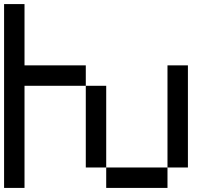

<svg xmlns="http://www.w3.org/2000/svg" viewBox="-20 -920 1040 940"><path d="M0 0V-900H100V-600H400V-500H100V0ZM800 -100V0H500V-100ZM800 -600H900V-100H800ZM400 -100V-500H500V-100Z"/></svg>

Font: Galmuri9 Regular
Style: Regular
Weight: 400
Designer: Lee Minseo (quiple)
Version: Version 2.399;hotconv 1.1.1;makeotfexe 2.6.0 DEVELOPMENT